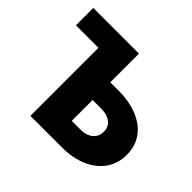

<svg xmlns="http://www.w3.org/2000/svg" viewBox="-164 -942 1156 1156"><g transform="rotate(45 414.0 -363.5)"><path d="M27 -579.5V-727.3H416.2V-483H490.1Q527 -483 564.1 -477.3Q601.2 -471.6 635.1 -459.3Q669 -447.1 698.3 -428.1Q727.6 -409.1 749.3 -382.6Q771 -356.2 783.2 -321.7Q795.5 -287.3 795.5 -244.3Q795.8 -171.5 757.8 -116.8Q738.6 -89.1 711.5 -67.5Q684.3 -45.8 650.4 -30.9Q616.5 -16 576.2 -8Q535.9 0 490.1 0H218.8V-579.5ZM416.2 -332.4V-154.8H490.1Q517 -154.8 537.5 -161.6Q557.9 -168.3 571.7 -180.6Q585.6 -192.8 592.5 -209.5Q599.4 -226.2 599.4 -245.7Q599.4 -264.6 592.5 -280.4Q585.6 -296.2 571.7 -307.7Q557.9 -319.2 537.5 -325.8Q517 -332.4 490.1 -332.4Z"/></g></svg>

Font: Inter P Black
Style: Regular
Weight: 900
Designer: Rasmus Andersson
Foundry: rsms
Version: Version 3.018;git-588b23468